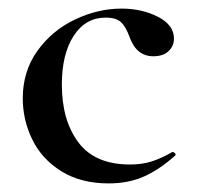

<svg xmlns="http://www.w3.org/2000/svg" viewBox="-20 -415 460 447"><path d="M33 -186Q33 -249 67 -296.5Q101 -344 154.5 -369.5Q208 -395 263 -395Q310 -395 347.5 -376Q385 -357 385 -325Q385 -308 372.5 -296Q360 -284 337 -284Q298 -284 282 -328Q273 -353 261.5 -363.5Q250 -374 226 -374Q179 -374 151.5 -331.5Q124 -289 124 -218Q124 -135 162.5 -83.5Q201 -32 283 -32Q310 -32 332.5 -39Q355 -46 381 -61H382Q385 -61 387.5 -58Q390 -55 388 -53Q351 -20 315 -4Q279 12 233 12Q168 12 122.5 -16.5Q77 -45 55 -90.5Q33 -136 33 -186Z"/></svg>

Font: Cormorant Garamond SemiBold
Style: Regular
Weight: 600
Designer: Christian Thalmann (Catharsis Fonts)
Foundry: Catharsis Fonts
Version: Version 4.000